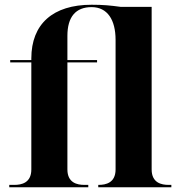

<svg xmlns="http://www.w3.org/2000/svg" viewBox="-20 -789 759 809"><path d="M19 0H352V-10H335C306 -10 264 -18 264 -75V-526H389V-536H264V-638C264 -718 299 -759 366 -759C433 -759 467 -705 467 -621V-75C467 -18 425 -10 396 -10H394V0H702V-10H690C661 -10 619 -18 619 -75V-760H489C445 -766 415 -769 366 -769C203 -769 112 -688 112 -543V-536H23V-526H112V-75C112 -18 70 -10 41 -10H19Z"/></svg>

Font: Noto Serif Display
Style: Bold
Weight: 700
Designer: Monotype Design Team
Foundry: Monotype Imaging Inc.
Version: Version 2.009